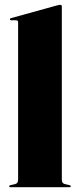

<svg xmlns="http://www.w3.org/2000/svg" viewBox="-20 -775 326 795"><path d="M236 -748V-32Q236 -15.5 248 -13L267 -8.5Q273 -7 273 -4Q273 0 268 0H23Q18 0 18 -4Q18 -7 24 -8.5L43 -13Q55 -15.5 55 -32V-683Q55 -691 46.5 -691H27Q21 -691 21 -695.5Q21 -698.5 26 -700L215.5 -752.5Q225.5 -755 229 -755Q236 -755 236 -748Z"/></svg>

Font: Fraunces 144pt Black
Style: Regular
Weight: 900
Version: Version 1.000;[0bf87f6ff]